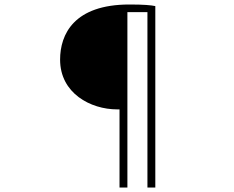

<svg xmlns="http://www.w3.org/2000/svg" viewBox="-20 -775 1040 853"><path d="M501 -289H511V58H546V-721H635V58H670V-748C650 -752 620 -755 555 -755C309 -755 247 -623 247 -510C247 -361 382 -289 501 -289Z"/></svg>

Font: Noto Sans CJK HK Thin
Style: Regular
Weight: 100
Designer: Ryoko NISHIZUKA 西塚涼子 (kana, bopomofo & ideographs); Paul D. Hunt (Latin, Greek & Cyrillic); Sandoll Communications 산돌커뮤니
Foundry: Adobe
Version: Version 2.004;hotconv 1.0.118;makeotfexe 2.5.65603